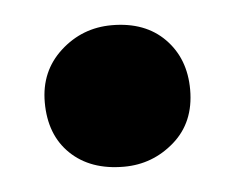

<svg xmlns="http://www.w3.org/2000/svg" viewBox="-29 -447 301 246"><g transform="rotate(-5 121.5 -324.0)"><path d="M28 -324Q28 -364 56 -389.5Q84 -415 122 -415Q165 -415 190 -389.5Q215 -364 215 -324Q215 -282 187 -257.5Q159 -233 122 -233Q79 -233 53.5 -257.5Q28 -282 28 -324Z"/></g></svg>

Font: Bitter ExtraBold
Style: Regular
Weight: 800
Designer: Sol Matas, and Bitter project Authors
Foundry: Sol Matas
Version: Version 2.001